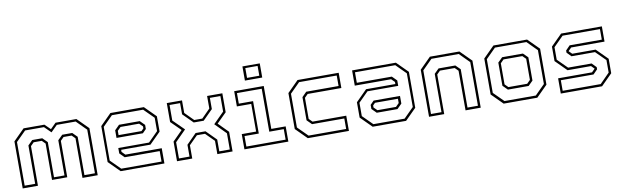

<svg xmlns="http://www.w3.org/2000/svg" viewBox="-46 -1253 5686 1756"><g transform="rotate(-10 2797.0 -375.0)"><path d="M55 0V-437L158 -540H351.5L403.5 -489L455 -540H648.5L751.5 -437V0H610V-368L579.5 -398.5H504.5L474 -368V-30H332.5V-368L302 -398.5H227L196.5 -368V0ZM77 -22H174.5V-378L217.5 -421H310.5L354.5 -377.5V-51H452V-377.5L496 -421H589L632 -378V-22H729.5V-427L638 -518.5H463L403.5 -459.5L343.5 -518.5H168.5L77 -427Z M1275 -540 1378 -437V-294.5L1275 -191.5H1003V-172L1033.5 -141.5H1371V0H964.5L861.5 -103V-437L964.5 -540ZM1216 -420.5 1258.5 -378V-340L1225 -306H980V-377L1023.5 -420.5ZM1264.5 -518H974.5L882.5 -426V-113L974 -21.5H1348V-119H1023L980 -162V-212.5H1265.5L1356 -303V-427ZM1206 -398.5H1033.5L1003 -368V-328H1216L1237 -349V-368Z M1488 0V-182.5L1579 -274L1488 -364V-540H1629.5V-423.5L1708.5 -344H1783.5L1862.5 -423.5V-540H2004V-364L1913.5 -274L2004 -182.5V0H1862.5V-123.5L1783.5 -202.5H1708.5L1629.5 -123.5V0ZM1510 -22H1608V-131.5L1700 -224.5H1792L1884.5 -131.5V-22H1982V-172.5L1882 -274L1982 -374V-518.5H1884.5V-414.5L1792.5 -322.5H1700L1608 -414.5V-518.5H1510V-374L1611 -274L1510 -172.5Z M2227.5 -618.5V-750H2388.5V-618.5ZM2251 -639.5H2365V-730.5H2251ZM2114 0V-141.5H2247.5V-398.5H2114V-540H2388.5V-141.5H2522V0ZM2136 -22H2500.5V-119.5H2366V-518.5H2136V-420.5H2268.5V-119.5H2136Z M2702.5 0 2599.5 -103V-437L2702.5 -540H3084.5V-398.5H2771.5L2741 -368V-172L2771.5 -141.5H3084.5V0ZM2713.5 -22H3062.5V-119.5H2763L2719.5 -163V-378L2762 -421H3062.5V-518.5H2713L2621.5 -427V-113.5Z M3305 0 3202 -103V-245.5L3305 -348.5H3577V-368L3546.5 -398.5H3209V-540H3615.5L3718.5 -437V-103L3615.5 0ZM3364 -119.5 3321.5 -162V-200L3355 -234H3600V-163L3556.5 -119.5ZM3315.5 -22H3605.5L3697.5 -114V-427L3606 -518.5H3232V-421H3557L3600 -378V-327.5H3314.5L3224 -237V-113ZM3374 -141.5H3546.5L3577 -172V-212H3364L3343 -191V-172Z M3828.5 0V-437L3931.5 -540H4205.5L4308.5 -437V0H4167.5V-368L4137 -398.5H4000L3969.5 -368V0ZM3850.5 -22H3948V-378L3991 -420.5H4146.5L4189.5 -378V-22H4286.5V-427L4195.5 -518.5H3942L3850.5 -427Z M4521.5 0 4418.5 -103V-437L4521.5 -540H4834L4937 -437V-103L4834 0ZM4533 -22H4824L4915 -113V-427L4824 -518.5H4532L4440.5 -427V-114ZM4582 -119.5 4538.5 -163V-378L4581.5 -420.5H4774.5L4817.5 -378V-162L4774.5 -119.5ZM4590.5 -141.5H4765L4795.5 -172V-368L4765 -398.5H4590.5L4560 -368V-172Z M5052 0V-141.5H5367L5397.5 -172V-169.5L5368 -199.5H5150L5047 -302.5V-437L5150 -540H5528.5V-398.5H5218.5L5188 -368V-371L5218.5 -340.5H5435.5L5538.5 -237.5V-103L5435.5 0ZM5073.5 -22H5426.5L5516.5 -113V-229L5426 -319H5207.5L5168.5 -359V-379.5L5208.5 -420.5H5507V-518.5H5160L5069 -427.5V-311.5L5159 -222H5377.5L5417.5 -181V-161L5377.5 -120H5073.5Z"/></g></svg>

Font: Tourney Thin ExtraLight
Style: Regular
Weight: 250
Version: Version 1.015